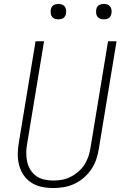

<svg xmlns="http://www.w3.org/2000/svg" viewBox="-20 -944 640 972"><path d="M249 8Q220 8 191.5 2Q163 -4 140 -18.5Q117 -33 101 -55.5Q85 -78 77.5 -105Q70 -132 70 -161.5Q70 -191 75 -220L160 -735H203L117 -214Q113 -191 113 -168Q113 -145 118 -123.5Q123 -102 134.5 -83.5Q146 -65 164 -52.5Q182 -40 204.5 -35Q227 -30 250 -30Q272 -30 294 -34Q316 -38 337 -48.5Q358 -59 376.5 -75Q395 -91 407.5 -110.5Q420 -130 427.5 -152Q435 -174 438 -195L527 -735H570L480 -189Q476 -163 467 -136.5Q458 -110 442 -86.5Q426 -63 404 -44Q382 -25 356 -13Q330 -1 303 3.5Q276 8 249 8ZM506 -846Q496 -846 487.5 -849Q479 -852 473.5 -859Q468 -866 467 -875.5Q466 -885 467 -895Q468 -901 471 -907Q474 -913 480 -917Q486 -921 492.5 -922.5Q499 -924 505 -924Q515 -924 523.5 -921Q532 -918 537.5 -911Q543 -904 544.5 -894.5Q546 -885 544 -875Q543 -869 540 -863Q537 -857 531.5 -853Q526 -849 519 -847.5Q512 -846 506 -846ZM276 -846Q266 -846 257.5 -849Q249 -852 243.5 -859Q238 -866 237 -875.5Q236 -885 237 -895Q238 -901 241 -907Q244 -913 250 -917Q256 -921 262.5 -922.5Q269 -924 275 -924Q285 -924 293.5 -921Q302 -918 307.5 -911Q313 -904 314.5 -894.5Q316 -885 314 -875Q313 -869 310 -863Q307 -857 301.5 -853Q296 -849 289 -847.5Q282 -846 276 -846Z"/></svg>

Font: Iosevka Extralight Extended
Style: Italic
Weight: 200
Width: 7
Italic angle: -9°
Monospace: yes
Designer: Belleve Invis
Foundry: Belleve Invis
Version: Version 32.5.0; ttfautohint (v1.8.4)